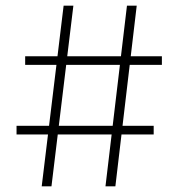

<svg xmlns="http://www.w3.org/2000/svg" viewBox="-20 -659 631 679"><path d="M127.5 0 205 -639H239.5L162 0ZM38.5 -183.5V-214H523.5V-183.5ZM353 0 429 -639H463.5L388 0ZM69 -429.5V-460H552.5V-429.5Z"/></svg>

Font: Anek Gurmukhi Medium ExtraLight
Style: Regular
Weight: 250
Version: Version 1.003